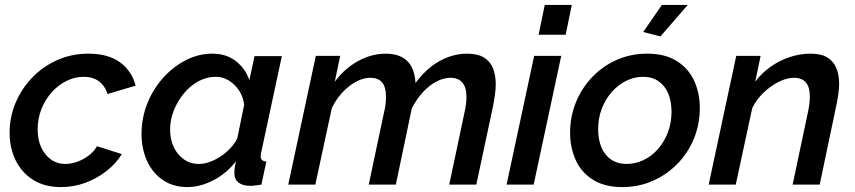

<svg xmlns="http://www.w3.org/2000/svg" viewBox="-20 -750 3473 780"><path d="M228 10Q160 10 113.5 -20Q67 -50 43 -100Q19 -150 19 -211Q19 -274 43 -331.5Q67 -389 110 -434Q153 -479 211.5 -505.5Q270 -532 339 -532Q420 -532 468 -496.5Q516 -461 531 -402L417 -368Q406 -402 381.5 -420Q357 -438 320 -438Q284 -438 250.5 -421.5Q217 -405 190.5 -375.5Q164 -346 148.5 -307.5Q133 -269 133 -224Q133 -183 147 -152Q161 -121 186.5 -102.5Q212 -84 245 -84Q270 -84 295.5 -93.5Q321 -103 342 -119.5Q363 -136 374 -156L475 -124Q451 -85 412.5 -55Q374 -25 327 -7.5Q280 10 228 10Z M741 10Q683 10 641 -19Q599 -48 577 -97Q555 -146 555 -206Q555 -270 578 -328.5Q601 -387 641.5 -432.5Q682 -478 734 -505Q786 -532 843 -532Q900 -532 939 -501Q978 -470 993 -424L1014 -522H1125L1041 -130Q1040 -125 1039.5 -121.5Q1039 -118 1039 -115Q1039 -95 1062 -94L1042 0Q1028 2 1017 3.5Q1006 5 997 5Q966 5 949 -8.5Q932 -22 932 -47Q932 -52 932.5 -59Q933 -66 934.5 -75Q936 -84 939 -95Q900 -45 846.5 -17.5Q793 10 741 10ZM789 -84Q809 -84 831.5 -92Q854 -100 875.5 -114Q897 -128 915 -147Q933 -166 944 -188L972 -325Q968 -357 951 -382.5Q934 -408 909.5 -423Q885 -438 857 -438Q819 -438 785.5 -419.5Q752 -401 726.5 -370Q701 -339 686 -301Q671 -263 671 -224Q671 -184 685.5 -153Q700 -122 726.5 -103Q753 -84 789 -84Z M1263 -523H1362L1340 -418Q1379 -471 1434 -501.5Q1489 -532 1547 -532Q1587 -532 1613.5 -517.5Q1640 -503 1653 -476.5Q1666 -450 1668 -413Q1697 -452 1730.5 -478.5Q1764 -505 1801.5 -518.5Q1839 -532 1877 -532Q1921 -532 1946.5 -516Q1972 -500 1983 -472Q1994 -444 1994 -407Q1994 -389 1991 -367Q1988 -345 1983 -319L1915 0H1805L1867 -293Q1875 -329 1875 -356Q1875 -396 1858 -415Q1841 -434 1811 -434Q1782 -434 1752.5 -418.5Q1723 -403 1697.5 -375Q1672 -347 1653 -310L1588 0H1478L1540 -293Q1545 -312 1546.5 -327.5Q1548 -343 1548 -357Q1548 -397 1532 -415.5Q1516 -434 1485 -434Q1443 -434 1399 -400Q1355 -366 1328 -311L1261 0H1151Z M2150 -523H2260L2148 0H2038ZM2193 -730H2303L2278 -609H2168Z M2508 10Q2436 10 2388.5 -20Q2341 -50 2318.5 -100.5Q2296 -151 2296 -211Q2296 -276 2319.5 -334Q2343 -392 2386 -437Q2429 -482 2486 -507Q2543 -532 2609 -532Q2682 -532 2729.5 -502Q2777 -472 2800 -422Q2823 -372 2823 -311Q2823 -246 2799.5 -188Q2776 -130 2733 -85.5Q2690 -41 2632.5 -15.5Q2575 10 2508 10ZM2526 -84Q2561 -84 2594 -99.5Q2627 -115 2652.5 -144Q2678 -173 2693 -211.5Q2708 -250 2708 -296Q2708 -338 2695 -369.5Q2682 -401 2656 -419.5Q2630 -438 2592 -438Q2557 -438 2524.5 -422Q2492 -406 2466 -377Q2440 -348 2425 -309Q2410 -270 2410 -225Q2410 -184 2423 -152Q2436 -120 2462.5 -102Q2489 -84 2526 -84ZM2663 -602 2593 -620 2669 -730H2774Z M2971 -523H3070L3048 -418Q3074 -453 3110 -478.5Q3146 -504 3188 -518Q3230 -532 3273 -532Q3317 -532 3342 -516Q3367 -500 3378 -472.5Q3389 -445 3389 -410Q3389 -389 3385.5 -366Q3382 -343 3377 -319L3310 0H3200L3262 -293Q3266 -312 3268 -327.5Q3270 -343 3270 -357Q3270 -397 3253.5 -415.5Q3237 -434 3206 -434Q3177 -434 3144.5 -418Q3112 -402 3083 -374.5Q3054 -347 3036 -311L2969 0H2859Z"/></svg>

Font: Raleway Thin SemiBold
Style: Italic
Weight: 600
Italic angle: -12°
Version: Version 4.026